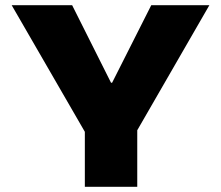

<svg xmlns="http://www.w3.org/2000/svg" viewBox="-20 -720 852 740"><path d="M307 0V-212L25 -700H258L408 -401H412L563 -700H787L509 -218V0Z"/></svg>

Font: REM ExtraBold
Style: Regular
Weight: 800
Designer: Octavio Pardo
Foundry: Ashler Design
Version: Version 1.005;gftools[0.9.28]